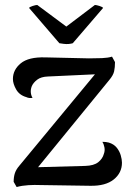

<svg xmlns="http://www.w3.org/2000/svg" viewBox="-20 -745 533 773"><path d="M47 8 35 -13Q35 -33 40 -48Q45 -63 58 -78L374 -460L388 -447L173 -437Q145 -436 129.5 -424Q114 -412 108 -398Q103 -385 104 -373Q105 -361 111 -351Q105 -350 98.5 -350.5Q92 -351 86 -354Q58 -362 45 -385Q32 -408 32 -427Q32 -464 63.5 -490Q95 -516 162 -514L338 -510Q367 -510 391 -511Q415 -512 431 -517L443 -495Q443 -474 439.5 -458Q436 -442 420 -423L117 -52L101 -71L323 -77Q358 -78 375.5 -92Q393 -106 398 -125Q403 -138 400.5 -151.5Q398 -165 392 -174Q407 -174 418 -171Q438 -165 449.5 -151Q461 -137 466 -120Q471 -103 471 -90Q471 -49 438 -22.5Q405 4 344 3L142 0Q120 -1 94.5 0.5Q69 2 47 8ZM130 -725 247 -638 362 -725Q368 -725 380.5 -721Q393 -717 395 -713L273 -571Q267 -569 257 -568Q247 -567 236 -568.5Q225 -570 219 -571L97 -713Q99 -717 111.5 -721Q124 -725 130 -725Z"/></svg>

Font: Arima Medium
Style: Regular
Weight: 500
Designer: Joana Correia and Natanael Gama
Foundry: NDISCOVER
Version: Version 1.101;gftools[0.9.23]